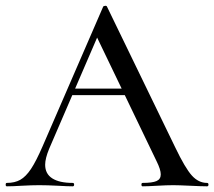

<svg xmlns="http://www.w3.org/2000/svg" viewBox="-25 -656 754 676"><path d="M230 -344H436L443 -321H215ZM704 0Q685 0 645 -2Q603 -4 585 -4Q562 -4 528 -2Q494 0 477 0Q473 0 473 -6Q473 -12 477 -12Q511 -12 526 -18.5Q541 -25 541 -42Q541 -59 526 -89L311 -536L343 -584L148 -132Q134 -98 134 -76Q134 -44 159 -28Q184 -12 231 -12Q236 -12 236 -6Q236 0 231 0Q213 0 179 -2Q141 -4 113 -4Q87 -4 51 -2Q19 0 -1 0Q-5 0 -5 -6Q-5 -12 -1 -12Q27 -12 46.5 -23Q66 -34 84 -61Q102 -88 125 -141L338 -632Q339 -635 345 -635.5Q351 -636 352 -632L592 -137Q627 -64 650.5 -38Q674 -12 704 -12Q709 -12 709 -6Q709 0 704 0Z"/></svg>

Font: Cormorant SC Medium
Style: Regular
Weight: 500
Designer: Christian Thalmann (Catharsis Fonts)
Foundry: Catharsis Fonts
Version: Version 4.000